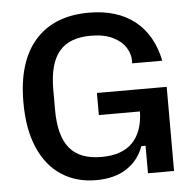

<svg xmlns="http://www.w3.org/2000/svg" viewBox="-51 -752 825 814"><g transform="rotate(-5 361.5 -345.0)"><path d="M47 -345Q47 -518 127.5 -609Q208 -700 356 -700Q476 -700 551 -641Q626 -582 649 -470H521V-483Q521 -510 504 -537.5Q487 -565 450 -583.5Q413 -602 356 -602Q264 -602 221 -550Q178 -498 178 -389V-302Q178 -191 221.5 -138.5Q265 -86 357 -86Q445 -86 489.5 -132Q534 -178 536 -264H361V-358H658V0H547V-117H529Q508 -58 456.5 -24Q405 10 326 10Q242 10 179 -31Q116 -72 81.5 -151.5Q47 -231 47 -345Z"/></g></svg>

Font: Mozilla Text BETA SemiBold
Style: Regular
Weight: 600
Designer: Studio DRAMA
Foundry: Studio DRAMA
Version: Version 0.100